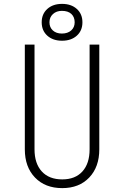

<svg xmlns="http://www.w3.org/2000/svg" viewBox="-20 -960 640 990"><path d="M108 -190V-730H158V-190Q158 -117 195.5 -76Q233 -35 301 -35Q368 -35 405 -76Q442 -117 442 -190V-730H492V-190Q492 -99 440 -44.5Q388 10 301 10Q213 10 160.5 -44.5Q108 -99 108 -190ZM195 -845Q195 -888 224 -914Q253 -940 300 -940Q347 -940 376 -914Q405 -888 405 -845Q405 -802 376 -776Q347 -750 300 -750Q253 -750 224 -776Q195 -802 195 -845ZM365 -845Q365 -872 348 -888Q331 -904 299 -904Q271 -904 253 -887.5Q235 -871 235 -845Q235 -819 252.5 -803Q270 -787 299 -787Q329 -787 347 -803Q365 -819 365 -845Z"/></svg>

Font: JetBrains Mono Extra Light
Style: Regular
Weight: 200
Monospace: yes
Designer: Philipp Nurullin, Konstantin Bulenkov
Foundry: JetBrains
Version: 2.002